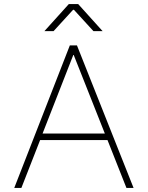

<svg xmlns="http://www.w3.org/2000/svg" viewBox="-20 -923 726 943"><path d="M508 -235H177L85 0H50L323 -700H358L636 0H601ZM495 -267 342 -653H340L189 -267ZM318 -903H364L484 -770H439L343 -875H339L243 -770H198Z"/></svg>

Font: Be Vietnam Thin
Style: Regular
Weight: 100
Designer: Gabriel Lam
Foundry: TypeRant
Version: Version 4.000